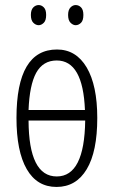

<svg xmlns="http://www.w3.org/2000/svg" viewBox="-20 -738 456 768"><path d="M252.4 -678.2Q252.4 -698.7 262.2 -708.5Q271.5 -717.8 282.7 -717.8Q294.9 -717.8 304.2 -708.5Q313.5 -699.2 313.5 -678.2Q313.5 -656.2 304.2 -647Q294.4 -637.2 282.7 -637.2Q272 -637.2 262.2 -647Q252.4 -656.7 252.4 -678.2ZM103.5 -678.2Q103.5 -698.7 113.3 -708.5Q122.6 -717.8 134.8 -717.8Q146 -717.8 155.3 -708.5Q164.6 -699.2 164.6 -678.2Q164.6 -656.2 155.3 -647Q145.5 -637.2 134.8 -637.2Q123 -637.2 113.3 -647Q103.5 -656.7 103.5 -678.2ZM207 -496.1Q151.9 -496.1 124.5 -446.3Q98.1 -397.5 94.2 -297.9H319.8Q312 -496.1 207 -496.1ZM207 -32.2Q317.9 -32.2 320.8 -255.9H94.2Q95.2 -32.2 207 -32.2ZM369.1 -266.1Q369.1 -131.8 327.1 -61.5Q284.7 9.8 206.1 9.8Q127.9 9.8 86.9 -61.5Q45.9 -132.8 45.9 -266.1Q45.9 -540 208 -540Q284.2 -540 326.7 -468.3Q369.1 -396.5 369.1 -266.1Z"/></svg>

Font: Germano
Style: Regular
Weight: 300
Width: 3
Foundry: Ascender Corporation
Version: Version 1.10; ttfautohint (v1.5)